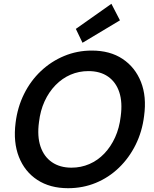

<svg xmlns="http://www.w3.org/2000/svg" viewBox="-20 -978 809 1010"><path d="M338 12Q243 12 176.5 -31.5Q110 -75 79.5 -152.5Q49 -230 62 -332Q72 -414 106.5 -483.5Q141 -553 195 -604Q249 -655 317.5 -683.5Q386 -712 463 -712Q559 -712 625 -668Q691 -624 721.5 -547Q752 -470 738 -368Q728 -286 693.5 -216.5Q659 -147 605.5 -95.5Q552 -44 484 -16Q416 12 338 12ZM356 -96Q406 -96 450 -115Q494 -134 528.5 -170Q563 -206 585.5 -255.5Q608 -305 615 -366Q625 -440 607.5 -493Q590 -546 548.5 -575Q507 -604 445 -604Q395 -604 351 -585Q307 -566 272 -530Q237 -494 214.5 -445Q192 -396 185 -335Q175 -261 193 -207.5Q211 -154 253 -125Q295 -96 356 -96ZM414 -753 379 -826 566 -958 611 -871Z"/></svg>

Font: DM Sans 11pt SemiBold
Style: Italic
Weight: 600
Italic angle: -10°
Version: Version 4.004;gftools[0.9.30]